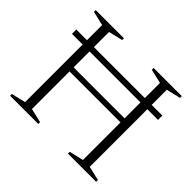

<svg xmlns="http://www.w3.org/2000/svg" viewBox="-155 -866 1062 1062"><g transform="rotate(45 376.0 -335.0)"><path d="M176.5 -33.5 259.5 -14V0H39V-14L122.5 -33.5V-484H39V-518H122.5V-636.5L39 -656V-670H259.5V-656L176.5 -636.5V-518H575V-636.5L491.5 -656V-670H712V-656L628.5 -636.5V-518H712V-484H628.5V-33.5L712 -14V0H491.5V-14L575 -33.5V-327.5H176.5ZM176.5 -359.5H575V-484H176.5Z"/></g></svg>

Font: Newsreader Text Light
Style: Regular
Weight: 300
Designer: Hugues Gentile
Foundry: Production Type
Version: Version 1.001